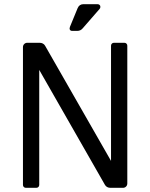

<svg xmlns="http://www.w3.org/2000/svg" viewBox="-20 -900 720 920"><path d="M90 -14V-674Q90 -683 96 -689Q102 -695 111 -695H170Q178 -695 185 -691.5Q192 -688 196 -681L512 -129V-681Q512 -687 516 -691Q520 -695 526 -695H576Q582 -695 586 -691Q590 -687 590 -681V-21Q590 -12 584 -6Q578 0 569 0H509Q501 0 494 -3.5Q487 -7 483 -14L168 -565V-14Q168 -8 164 -4Q160 0 154 0H104Q98 0 94 -4Q90 -8 90 -14ZM315 -771 352 -861Q360 -880 380 -880H447Q453 -880 457 -876.5Q461 -873 461 -867Q461 -861 457 -857L376 -764Q366 -752 350 -752H326Q318 -752 315 -757.5Q312 -763 315 -771Z"/></svg>

Font: Miriam Libre
Style: Regular
Weight: 400
Designer: Michal Sahar
Foundry: Hagilda
Version: Version 1.001